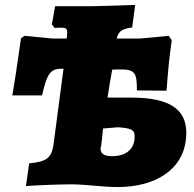

<svg xmlns="http://www.w3.org/2000/svg" viewBox="-20 -746 785 777"><path d="M512 -351H415C420 -387 427 -424 434 -464C447 -465 459 -465 469 -465C527 -465 534 -450 534 -380L654 -379C660 -462 666 -520 675 -583L663 -601L546 -590H452C460 -620 473 -629 515 -635L527 -726C431 -723 379 -721 356 -721H203L190 -647L201 -633C205 -633 217 -634 228 -634C246 -634 252 -631 252 -613C252 -607 251 -600 250 -590H194L79 -601L65 -591C47 -463 37 -401 30 -360H150C172 -453 184 -469 237 -468L197 -164C190 -108 169 -91 98 -85L85 7C139 3 220 0 270 0C325 0 396 11 456 11C611 11 718 -61 732 -178C733 -189 734 -199 734 -208C734 -306 663 -351 512 -351ZM525 -194C525 -143 491 -114 434 -114C401 -114 385 -124 387 -149L389 -152C392 -178 395 -202 397 -226L458 -231C511 -227 525 -221 525 -194Z"/></svg>

Font: Alegreya SC Black
Style: Italic
Weight: 900
Italic angle: -7°
Designer: Juan Pablo del Peral
Foundry: Huerta Tipografica
Version: Version 2.007;PS 002.007;hotconv 1.0.88;makeotf.lib2.5.64775